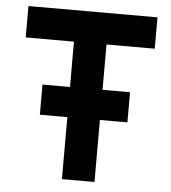

<svg xmlns="http://www.w3.org/2000/svg" viewBox="-51 -747 707 793"><g transform="rotate(5 302.5 -350.0)"><path d="M370 -570V-382H484V-257H370V0H235V-257H121V-382H235V-570H35V-700H570V-570Z"/></g></svg>

Font: OVRPSS Recut ExtraBold
Style: Regular
Weight: 800
Designer: Giant Group
Foundry: Giant Group
Version: Version 1.001;hotconv 1.0.109;makeotfexe 2.5.65596